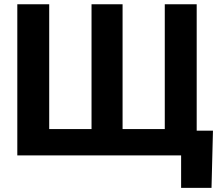

<svg xmlns="http://www.w3.org/2000/svg" viewBox="-20 -748 1066 924"><path d="M63.3 -727.5H216.8V-126.8H420.5V-727.5H569.9V-126.8H773V-727.5H926.6V0H63.3ZM851.6 156.2V0H809V-119.1H1004.9L997.9 156.2Z"/></svg>

Font: GitLab Sans
Style: Regular
Weight: 400
Designer: Rasmus Andersson
Foundry: Modifications by GitLab B.V., manufactured by rsms
Version: Version 4.000;git-c8fb6b7